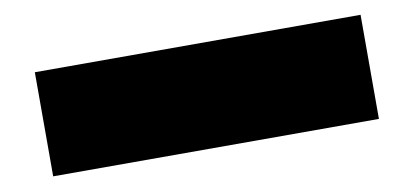

<svg xmlns="http://www.w3.org/2000/svg" viewBox="-36 -46 836 392"><g transform="rotate(-10 382.0 150.0)"><path d="M48.8 257.8V42H724.1V257.8Z"/></g></svg>

Font: SVN-Poppins Black
Style: Regular
Weight: 900
Designer: Ninad Kale (Devanagari), Jonny Pinhorn (Latin)
Foundry: Indian Type Foundry
Version: Version 3.002 2017